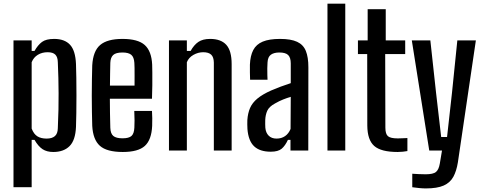

<svg xmlns="http://www.w3.org/2000/svg" viewBox="-20 -820 2629 1046"><path d="M53.5 200V-600H152.5V-542.5H168Q186.5 -575 208.8 -591.5Q231 -608 275 -608Q332 -608 361.5 -576.2Q391 -544.5 394 -471Q395 -441.5 395.8 -396Q396.5 -350.5 396.5 -300Q396.5 -249.5 395.8 -204Q395 -158.5 394 -129Q391 -56 359 -24Q327 8 270 8Q235.5 8 212 -7.2Q188.5 -22.5 168 -58H152.5V200ZM234 -65Q263.5 -65 279 -78.5Q294.5 -92 295 -121.5Q297.5 -176.5 298.5 -223Q299.5 -269.5 299.2 -312Q299 -354.5 298 -395.8Q297 -437 295 -481Q294.5 -509 281.5 -522.2Q268.5 -535.5 239.5 -535.5Q209.5 -535.5 186.2 -521.5Q163 -507.5 152.5 -481V-119.5Q164 -89.5 183.8 -77.2Q203.5 -65 234 -65Z M649 8Q561.5 8 524 -25.8Q486.5 -59.5 482.5 -134.5Q481.5 -167.5 480.8 -210.2Q480 -253 480 -298.8Q480 -344.5 480.8 -387.8Q481.5 -431 482.5 -464Q487 -542 525.8 -575Q564.5 -608 647.5 -608Q731.5 -608 768.5 -574.8Q805.5 -541.5 809 -468Q809.5 -456.5 809.8 -425.5Q810 -394.5 809.8 -355.8Q809.5 -317 808 -282H578.5Q578.5 -243.5 579.2 -204.2Q580 -165 581 -124Q582 -92 597.5 -79.2Q613 -66.5 647.5 -66.5Q682 -66.5 696.2 -79.2Q710.5 -92 712 -124.5Q713 -139.5 713 -163.5Q713 -187.5 711.5 -215.5H808Q809 -201.5 809.5 -176Q810 -150.5 809 -134.5Q805.5 -58 769 -25Q732.5 8 649 8ZM579 -353.5H713Q713 -379 713.2 -404.5Q713.5 -430 713 -449.8Q712.5 -469.5 712 -477.5Q710 -509 695 -521.5Q680 -534 647.5 -534Q611 -534 596.5 -520.2Q582 -506.5 581 -477.5Q580.5 -447 579.8 -415.8Q579 -384.5 579 -353.5Z M900.5 0V-600H998V-542.5H1018.5Q1036.5 -575 1060.5 -591.5Q1084.5 -608 1125 -608Q1183.5 -608 1212.8 -575.8Q1242 -543.5 1242 -471V0H1145V-479Q1144.5 -509 1130.5 -522.2Q1116.5 -535.5 1087 -535.5Q1059.5 -535.5 1033.8 -521Q1008 -506.5 998 -481V0Z M1455 6.5Q1395.5 6.5 1364.2 -23.2Q1333 -53 1328 -117.5Q1327.5 -129.5 1327.2 -142Q1327 -154.5 1327.5 -166Q1330 -203 1342.2 -231.5Q1354.5 -260 1382.2 -283Q1410 -306 1457 -327Q1482.5 -338 1509.2 -348Q1536 -358 1564 -367V-474.5Q1564 -506 1550 -520Q1536 -534 1502 -534Q1472.5 -534 1455.8 -522Q1439 -510 1437.5 -480Q1436.5 -467.5 1436.2 -448.2Q1436 -429 1436.5 -411.2Q1437 -393.5 1437.5 -385.5H1342.5Q1342 -403.5 1341.5 -425.5Q1341 -447.5 1341.5 -468Q1343.5 -516.5 1359.8 -547.5Q1376 -578.5 1411.2 -593.2Q1446.5 -608 1505.5 -608Q1565 -608 1598.8 -592.2Q1632.5 -576.5 1646.2 -542.5Q1660 -508.5 1660 -454L1659.5 0H1562.5V-58H1548.5Q1534 -26.5 1514.8 -10Q1495.5 6.5 1455 6.5ZM1486.5 -65Q1513.5 -65 1533 -78.5Q1552.5 -92 1563 -117.5L1564 -292.5Q1544 -286.5 1523 -278.2Q1502 -270 1478.5 -256.5Q1446 -239 1436 -216.5Q1426 -194 1425 -166Q1424.5 -152.5 1424.8 -143.5Q1425 -134.5 1425.5 -124Q1428 -96.5 1443.8 -80.8Q1459.5 -65 1486.5 -65Z M1764 0V-800H1861V0Z M2146.5 8Q2056 8 2018.8 -24.8Q1981.5 -57.5 1981 -136L1980.5 -525.5H1930V-600H1983V-770H2081.5V-600H2187.5V-525.5H2078.5L2079.5 -124.5Q2079.5 -90 2093.5 -78Q2107.5 -66 2147.5 -66Q2162.5 -66 2173.8 -66.8Q2185 -67.5 2199.5 -68V3Q2187.5 5 2174.5 6.5Q2161.5 8 2146.5 8Z M2299.5 206.5Q2284.5 206.5 2263.5 204.5Q2242.5 202.5 2226 200V126.5Q2239.5 127.5 2261 128.5Q2282.5 129.5 2298.5 129.5Q2340 129.5 2355.2 116.8Q2370.5 104 2376 71.5L2388 0H2318.5L2223.5 -600H2324.5L2355.5 -315.5L2383.5 -73.5H2415.5L2442.5 -315.5L2471.5 -600H2572.5L2474.5 64.5Q2467 111.5 2449.8 143.2Q2432.5 175 2397.2 190.8Q2362 206.5 2299.5 206.5Z"/></svg>

Font: Big Shoulders Text Thin SemiBold
Style: Regular
Weight: 600
Version: Version 2.002